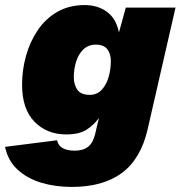

<svg xmlns="http://www.w3.org/2000/svg" viewBox="-65 -530 712 757"><path d="M218 207Q152 207 96.5 190Q41 173 3.5 138Q-34 103 -45 49L160 23Q165 45 183 54.5Q201 64 230 64Q263 64 282.5 48.5Q302 33 310 -1L325 -65Q305 -37 276 -18.5Q247 0 196 0Q120 0 71 -50Q22 -100 22 -196Q22 -254 37.5 -309.5Q53 -365 83.5 -410.5Q114 -456 160.5 -483Q207 -510 269 -510Q320 -510 356.5 -483.5Q393 -457 404 -402L431 -500H627L517 -20Q490 97 415.5 152Q341 207 218 207ZM289 -156Q317 -156 335.5 -175.5Q354 -195 363 -225.5Q372 -256 372 -289Q372 -318 358 -336Q344 -354 313 -354Q283 -354 263.5 -335Q244 -316 235 -286.5Q226 -257 226 -226Q226 -196 240 -176Q254 -156 289 -156Z"/></svg>

Font: Prodigy Sans ExtraBold
Style: Italic
Weight: 800
Italic angle: -13°
Designer: Wei Huang
Foundry: Wei Huang
Version: Version 1.003; ttfautohint (v1.8.3)